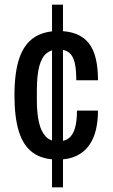

<svg xmlns="http://www.w3.org/2000/svg" viewBox="-20 -752 486 823"><path d="M203 51V-732H250V51ZM227 -68Q162 -68 121 -97.5Q80 -127 61 -188Q42 -249 42 -343Q42 -441 62.5 -501.5Q83 -562 125 -590.5Q167 -619 230 -619Q275 -619 307.5 -606Q340 -593 360.5 -567Q381 -541 390.5 -501Q400 -461 400 -408H307Q307 -455 300 -484Q293 -513 276 -526.5Q259 -540 229 -540Q200 -540 179.5 -523.5Q159 -507 148.5 -468.5Q138 -430 138 -363V-322Q138 -267 147 -227.5Q156 -188 176 -167Q196 -146 228 -146Q258 -146 275.5 -160Q293 -174 301.5 -203.5Q310 -233 310 -278H400Q400 -233 391 -195Q382 -157 361.5 -128.5Q341 -100 308 -84Q275 -68 227 -68Z"/></svg>

Font: Archivo Condensed Medium
Style: Regular
Weight: 500
Width: 3
Designer: Hector Gatti
Foundry: Omnibus-Type
Version: Version 2.001